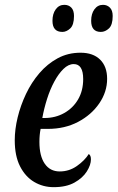

<svg xmlns="http://www.w3.org/2000/svg" viewBox="-20 -764 486 794"><path d="M202 10Q158 10 121.5 -11.5Q85 -33 63 -76Q41 -119 41 -184Q41 -229 53 -278.5Q65 -328 87.5 -375.5Q110 -423 143 -461.5Q176 -500 218.5 -523Q261 -546 313 -546Q365 -546 394 -517.5Q423 -489 423 -438Q423 -384 390.5 -336.5Q358 -289 303 -260Q248 -231 178 -231H148Q143 -207 143 -177Q143 -119 165 -87Q187 -55 227 -55Q266 -55 298 -77.5Q330 -100 347 -127Q356 -122 356 -105Q356 -82 339 -55Q322 -28 288 -9Q254 10 202 10ZM164 -276Q209 -276 245.5 -296.5Q282 -317 303 -353Q324 -389 324 -437Q324 -499 285 -499Q263 -499 242.5 -479Q222 -459 204.5 -426.5Q187 -394 174.5 -354.5Q162 -315 155 -276ZM397 -632Q357 -632 357 -678Q357 -707 370.5 -725.5Q384 -744 406 -744Q423 -744 434.5 -732.5Q446 -721 446 -698Q446 -661 430.5 -646.5Q415 -632 397 -632ZM238 -632Q197 -632 197 -678Q197 -707 210.5 -725.5Q224 -744 246 -744Q264 -744 275 -732.5Q286 -721 286 -698Q286 -661 270.5 -646.5Q255 -632 238 -632Z"/></svg>

Font: Noto Serif ExtraCondensed Medium
Style: Italic
Weight: 500
Width: 2
Italic angle: -12°
Designer: Monotype Design Team
Foundry: Monotype Imaging Inc.
Version: Version 2.013; ttfautohint (v1.8.4.7-5d5b)